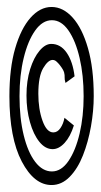

<svg xmlns="http://www.w3.org/2000/svg" viewBox="-20 -550 290 551"><path d="M128 -19Q78 -19 42.5 -86.5Q7 -154 7 -274Q7 -354 23.5 -411Q40 -468 67.5 -499Q95 -530 128 -530Q161 -530 188.5 -499.5Q216 -469 232.5 -411.5Q249 -354 249 -274Q249 -232 241 -187Q233 -142 218 -104Q203 -66 180 -42.5Q157 -19 128 -19ZM129 -58Q156 -58 176.5 -88Q197 -118 208.5 -167Q220 -216 220 -274Q220 -334 208.5 -383.5Q197 -433 176.5 -462.5Q156 -492 129 -492Q102 -492 81 -462.5Q60 -433 48 -383.5Q36 -334 36 -274Q36 -211 48 -162Q60 -113 81 -85.5Q102 -58 129 -58ZM131 -122Q110 -122 93 -143Q76 -164 66 -199.5Q56 -235 56 -276Q56 -318 66.5 -351.5Q77 -385 93.5 -404.5Q110 -424 127 -424Q154 -424 171.5 -398.5Q189 -373 194 -331L168 -312Q165 -322 165.5 -328Q166 -334 164 -342Q162 -350 151 -364Q147 -369 142 -373.5Q137 -378 131 -378Q118 -378 104 -354.5Q90 -331 90 -281Q90 -237 102 -203.5Q114 -170 133 -170Q145 -170 153.5 -182.5Q162 -195 165 -212L192 -190Q182 -158 165.5 -140Q149 -122 131 -122Z"/></svg>

Font: Inconsolata UltraCondensed
Style: Regular
Weight: 400
Width: 1
Monospace: yes
Designer: Raph Levien, Cyreal, Brenton Simpson
Foundry: Raph Levien, Cyreal, Google
Version: Version 3.000; ttfautohint (v1.8.2.53-6de2)